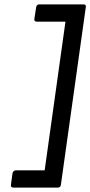

<svg xmlns="http://www.w3.org/2000/svg" viewBox="-20 -786 412 877"><path d="M243 71H42Q28 71 30 58L37 6Q40 -8 53 -8H184L279 -687H149Q135 -687 137 -700L145 -752Q147 -766 159 -766H361Q374 -766 372 -754L258 59Q256 71 243 71Z"/></svg>

Font: Sanchez
Style: Italic
Weight: 400
Designer: Daniel Hernández
Foundry: LatinoType
Version: Version 1.001